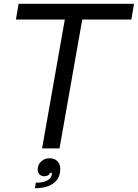

<svg xmlns="http://www.w3.org/2000/svg" viewBox="-20 -783 727 1013"><path d="M294 0H202L322 -680H64L78 -763H687L673 -680H414ZM169 181Q206 181 227.5 170Q249 159 253 139Q253 138 253.5 135.5Q254 133 253 129H243Q242 137 233.5 142Q225 147 214 147Q198 147 188.5 137Q179 127 179 110Q179 86 197 69Q215 52 240 52Q267 52 282.5 67Q298 82 298 108Q298 156 263.5 183Q229 210 164 210Z"/></svg>

Font: Open Sauce Sans
Style: Italic
Weight: 400
Italic angle: -10°
Designer: Alfredo Marco Pradil
Foundry: Creative Sauce Fz LLC
Version: Version 1.477